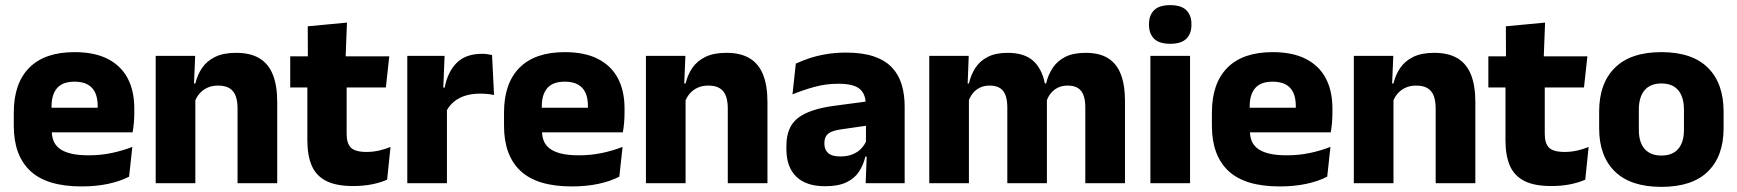

<svg xmlns="http://www.w3.org/2000/svg" viewBox="-20 -707 6705 741"><path d="M295 12.5Q160.9 12.5 97.1 -47.2Q33.2 -107 33.2 -221.4V-272.5Q33.2 -385.7 93.1 -445.8Q152.9 -505.8 267.7 -505.8Q344.5 -505.8 395.6 -479.7Q446.8 -453.6 472.6 -405.1Q498.3 -356.5 498.3 -288.5V-272.1Q498.3 -253 496.7 -233.3Q495 -213.5 491.8 -196.4H354.1Q355.8 -225.6 356.4 -251.4Q357 -277.2 357 -297.9Q357 -328.3 347.5 -349.2Q337.9 -370 318.2 -380.9Q298.5 -391.8 267.7 -391.8Q221.7 -391.8 200.4 -367.1Q179 -342.4 179 -296.9V-252L179.9 -235.3V-200.5Q179.9 -181.3 186.2 -164.4Q192.5 -147.5 208.3 -134.7Q224.2 -121.9 251.9 -114.8Q279.7 -107.6 322.6 -107.6Q367.9 -107.6 410 -116.3Q452.1 -125 490.7 -140.1L478.2 -25.2Q444.2 -7.5 397.6 2.5Q351.1 12.5 295 12.5ZM114.2 -196.4V-291.2H461V-196.4Z M896.8 0V-288.8Q896.8 -315.9 889.9 -335.6Q882.9 -355.4 866.4 -366Q849.9 -376.7 821.5 -376.7Q797.9 -376.7 779.9 -368.2Q761.9 -359.8 749.8 -345.6Q737.7 -331.4 731.4 -313.5L707.8 -385H734Q741.8 -418.5 760.1 -445.1Q778.4 -471.7 810.3 -487.4Q842.3 -503.1 891.4 -503.1Q946.4 -503.1 981.4 -481.9Q1016.4 -460.7 1033.1 -418.7Q1049.9 -376.6 1049.9 -313.3V0ZM580.9 0V-491.4H733.2L728.1 -368.6L733.9 -354.2V0Z M1343 11Q1277.5 11 1238.7 -8.8Q1199.9 -28.6 1183 -68Q1166.2 -107.4 1166.2 -165.5V-440.1H1317.8V-189.9Q1317.8 -153.9 1334.2 -137.3Q1350.5 -120.6 1394.8 -120.6Q1419.6 -120.6 1443.5 -126.1Q1467.4 -131.6 1487.1 -139.8L1474.1 -13.6Q1448.7 -2.3 1415.4 4.4Q1382.2 11 1343 11ZM1100.1 -369.5V-489.6H1482.3L1469.2 -369.5ZM1168.2 -478.7 1167.7 -605.5 1319 -619.8 1313.6 -478.7Z M1701.9 -276 1660 -368.9H1696.2Q1707.9 -430 1742.7 -464.6Q1777.4 -499.3 1840.8 -499.3Q1851.9 -499.3 1861.2 -497.9Q1870.6 -496.5 1879 -494.6L1886.7 -340.2Q1876.1 -342.8 1862 -344.2Q1847.9 -345.6 1833.5 -345.6Q1784.5 -345.6 1751.1 -327.3Q1717.7 -309 1701.9 -276ZM1551.9 0V-491.4H1695.8L1689.5 -334.7L1704.9 -332.5V0Z M2187 12.5Q2052.9 12.5 1989.1 -47.2Q1925.2 -107 1925.2 -221.4V-272.5Q1925.2 -385.7 1985.1 -445.8Q2044.9 -505.8 2159.7 -505.8Q2236.5 -505.8 2287.6 -479.7Q2338.8 -453.6 2364.6 -405.1Q2390.3 -356.5 2390.3 -288.5V-272.1Q2390.3 -253 2388.7 -233.3Q2387 -213.5 2383.8 -196.4H2246.1Q2247.8 -225.6 2248.4 -251.4Q2249 -277.2 2249 -297.9Q2249 -328.3 2239.5 -349.2Q2229.9 -370 2210.2 -380.9Q2190.5 -391.8 2159.7 -391.8Q2113.7 -391.8 2092.4 -367.1Q2071 -342.4 2071 -296.9V-252L2071.9 -235.3V-200.5Q2071.9 -181.3 2078.2 -164.4Q2084.5 -147.5 2100.3 -134.7Q2116.2 -121.9 2143.9 -114.8Q2171.7 -107.6 2214.6 -107.6Q2259.9 -107.6 2302 -116.3Q2344.1 -125 2382.7 -140.1L2370.2 -25.2Q2336.2 -7.5 2289.6 2.5Q2243.1 12.5 2187 12.5ZM2006.2 -196.4V-291.2H2353V-196.4Z M2788.8 0V-288.8Q2788.8 -315.9 2781.9 -335.6Q2774.9 -355.4 2758.4 -366Q2741.9 -376.7 2713.5 -376.7Q2689.9 -376.7 2671.9 -368.2Q2653.9 -359.8 2641.8 -345.6Q2629.7 -331.4 2623.4 -313.5L2599.8 -385H2626Q2633.8 -418.5 2652.1 -445.1Q2670.4 -471.7 2702.3 -487.4Q2734.3 -503.1 2783.4 -503.1Q2838.4 -503.1 2873.4 -481.9Q2908.4 -460.7 2925.1 -418.7Q2941.9 -376.6 2941.9 -313.3V0ZM2472.9 0V-491.4H2625.2L2620.1 -368.6L2625.9 -354.2V0Z M3320.9 0 3325.6 -123 3322.1 -130.7V-284L3321.2 -303.9Q3321.2 -345.1 3297 -364.5Q3272.8 -383.8 3216.3 -383.8Q3166.8 -383.8 3122.3 -371.4Q3077.8 -359 3038.5 -342.8L3051.3 -461.4Q3074.8 -472.5 3104.2 -482.3Q3133.7 -492.1 3169.1 -498Q3204.4 -504 3244.9 -504Q3309.5 -504 3353.1 -489Q3396.6 -474 3422.5 -446.4Q3448.5 -418.8 3459.9 -380.6Q3471.4 -342.5 3471.4 -296.4V0ZM3164.5 11.7Q3090.9 11.7 3053 -25.4Q3015 -62.6 3015 -131V-144.3Q3015 -217.1 3059.6 -251.7Q3104.3 -286.3 3201.8 -299L3333.8 -316.5L3342.8 -224.6L3225.8 -207.7Q3190.3 -202.8 3176 -190.8Q3161.6 -178.8 3161.6 -155.4V-151.8Q3161.6 -129.5 3176.1 -116.4Q3190.6 -103.2 3222.6 -103.2Q3250.5 -103.2 3270.6 -111.5Q3290.8 -119.8 3303.9 -133.8Q3317.1 -147.7 3323.6 -164.4L3345.1 -102.7H3319.8Q3312.1 -70.3 3295.2 -44.5Q3278.3 -18.6 3246.9 -3.5Q3215.6 11.7 3164.5 11.7Z M4168.6 0V-293Q4168.6 -318.8 4162.3 -337.6Q4156 -356.4 4141.2 -366.5Q4126.3 -376.7 4100.5 -376.7Q4078.3 -376.7 4061.8 -368.2Q4045.3 -359.8 4034.4 -345.6Q4023.4 -331.4 4018 -313.5L4003.3 -385H4017.2Q4025.1 -418 4042.6 -444.7Q4060.1 -471.4 4091 -487.3Q4122 -503.1 4170.4 -503.1Q4223 -503.1 4256.3 -482.4Q4289.6 -461.7 4305.6 -420.4Q4321.7 -379.2 4321.7 -317.6V0ZM3566.4 0V-491.4H3718.7L3713.6 -359.2L3719.4 -354.2V0ZM3867.6 0V-293Q3867.6 -318.8 3861.3 -337.6Q3854.9 -356.4 3840.1 -366.5Q3825.2 -376.7 3799.4 -376.7Q3777.2 -376.7 3760.7 -368.2Q3744.2 -359.8 3733.3 -345.6Q3722.4 -331.4 3716.9 -313.5L3693.3 -385H3719.5Q3727.1 -418.5 3744.4 -445.1Q3761.6 -471.7 3792.1 -487.4Q3822.6 -503.1 3869.1 -503.1Q3937.5 -503.1 3972.3 -467.8Q4007.1 -432.4 4015.8 -365.4Q4017.3 -355.6 4018.9 -341.2Q4020.4 -326.7 4020.4 -315.2V0Z M4419.8 0V-491.4H4572.8V0ZM4496.3 -538Q4453.7 -538 4434.1 -557.6Q4414.4 -577.3 4414.4 -610.9V-614.3Q4414.4 -648 4434.1 -667.6Q4453.7 -687.2 4496.3 -687.2Q4538.6 -687.2 4558.4 -667.6Q4578.2 -648 4578.2 -614.3V-610.9Q4578.2 -576.8 4558.4 -557.4Q4538.6 -538 4496.3 -538Z M4919 12.5Q4784.9 12.5 4721.1 -47.2Q4657.2 -107 4657.2 -221.4V-272.5Q4657.2 -385.7 4717.1 -445.8Q4776.9 -505.8 4891.7 -505.8Q4968.5 -505.8 5019.6 -479.7Q5070.8 -453.6 5096.6 -405.1Q5122.3 -356.5 5122.3 -288.5V-272.1Q5122.3 -253 5120.7 -233.3Q5119 -213.5 5115.8 -196.4H4978.1Q4979.8 -225.6 4980.4 -251.4Q4981 -277.2 4981 -297.9Q4981 -328.3 4971.5 -349.2Q4961.9 -370 4942.2 -380.9Q4922.5 -391.8 4891.7 -391.8Q4845.7 -391.8 4824.4 -367.1Q4803 -342.4 4803 -296.9V-252L4803.9 -235.3V-200.5Q4803.9 -181.3 4810.2 -164.4Q4816.5 -147.5 4832.3 -134.7Q4848.2 -121.9 4875.9 -114.8Q4903.7 -107.6 4946.6 -107.6Q4991.9 -107.6 5034 -116.3Q5076.1 -125 5114.7 -140.1L5102.2 -25.2Q5068.2 -7.5 5021.6 2.5Q4975.1 12.5 4919 12.5ZM4738.2 -196.4V-291.2H5085V-196.4Z M5520.8 0V-288.8Q5520.8 -315.9 5513.9 -335.6Q5506.9 -355.4 5490.4 -366Q5473.9 -376.7 5445.5 -376.7Q5421.9 -376.7 5403.9 -368.2Q5385.9 -359.8 5373.8 -345.6Q5361.7 -331.4 5355.4 -313.5L5331.8 -385H5358Q5365.8 -418.5 5384.1 -445.1Q5402.4 -471.7 5434.3 -487.4Q5466.3 -503.1 5515.4 -503.1Q5570.4 -503.1 5605.4 -481.9Q5640.4 -460.7 5657.1 -418.7Q5673.9 -376.6 5673.9 -313.3V0ZM5204.9 0V-491.4H5357.2L5352.1 -368.6L5357.9 -354.2V0Z M5967 11Q5901.5 11 5862.7 -8.8Q5823.9 -28.6 5807 -68Q5790.2 -107.4 5790.2 -165.5V-440.1H5941.8V-189.9Q5941.8 -153.9 5958.2 -137.3Q5974.5 -120.6 6018.8 -120.6Q6043.6 -120.6 6067.5 -126.1Q6091.4 -131.6 6111.1 -139.8L6098.1 -13.6Q6072.7 -2.3 6039.4 4.4Q6006.2 11 5967 11ZM5724.1 -369.5V-489.6H6106.3L6093.2 -369.5ZM5792.2 -478.7 5791.7 -605.5 5943 -619.8 5937.6 -478.7Z M6391.9 14.2Q6273.2 14.2 6212.4 -45.2Q6151.7 -104.6 6151.7 -211.9V-276.5Q6151.7 -385.4 6212.6 -445.6Q6273.5 -505.8 6391.9 -505.8Q6510.7 -505.8 6571.4 -445.6Q6632 -385.4 6632 -276.5V-211.9Q6632 -104.6 6571.5 -45.2Q6511.1 14.2 6391.9 14.2ZM6391.9 -106.7Q6434.7 -106.7 6456.8 -132.3Q6479 -157.9 6479 -205.5V-283.2Q6479 -332.8 6456.8 -358.9Q6434.7 -384.9 6391.9 -384.9Q6349.5 -384.9 6327.2 -358.9Q6304.9 -332.8 6304.9 -283.2V-205.5Q6304.9 -157.9 6327.2 -132.3Q6349.5 -106.7 6391.9 -106.7Z"/></svg>

Font: Anek Tamil Medium
Style: Regular
Weight: 500
Designer: Aadarsh Rajan (Tamil), Yesha Goshar (Latin)
Foundry: Ek Type
Version: Version 1.003